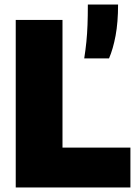

<svg xmlns="http://www.w3.org/2000/svg" viewBox="-20 -828 599 848"><path d="M49.5 0V-740H256V-176H556V0ZM352 -570Q358 -608.5 361.5 -643.5Q365 -678.5 366.5 -717.8Q368 -757 368 -808H501.5Q501.5 -729.5 490.5 -670.5Q479.5 -611.5 461.5 -570Z"/></svg>

Font: Encode Sans SmCnd Black
Style: Regular
Weight: 900
Width: 4
Designer: Multiple Designers
Foundry: Impallari Type
Version: Version 3.002; ttfautohint (v1.8.3) -l 8 -r 50 -G 200 -x 14 